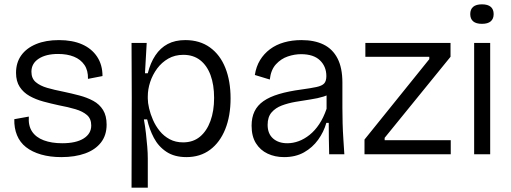

<svg xmlns="http://www.w3.org/2000/svg" viewBox="-20 -712 2356 886"><path d="M263 13Q211 13 169.5 1Q128 -11 100 -33Q72 -55 58.5 -88Q45 -121 46 -162L113 -174Q110 -132 128 -105Q146 -78 182 -64.5Q218 -51 267 -51Q331 -51 366 -73Q401 -95 401 -133Q401 -164 381.5 -181Q362 -198 328.5 -208Q295 -218 252 -226Q215 -234 180 -243.5Q145 -253 116.5 -269Q88 -285 71 -311Q54 -337 54 -376Q54 -423 78 -456.5Q102 -490 146.5 -508.5Q191 -527 252 -527Q314 -527 358.5 -507.5Q403 -488 428 -450.5Q453 -413 453 -361L386 -348Q387 -387 369.5 -412.5Q352 -438 321 -450.5Q290 -463 248 -463Q192 -463 158.5 -441Q125 -419 125 -381Q125 -350 145 -333Q165 -316 198 -306.5Q231 -297 272 -289Q310 -281 346 -271.5Q382 -262 410.5 -246.5Q439 -231 455.5 -204.5Q472 -178 472 -137Q472 -88 446 -54.5Q420 -21 373 -4Q326 13 263 13Z M587 154 588 -262 587 -514H657L649 -374H662Q674 -422 697 -456.5Q720 -491 754 -509Q788 -527 835 -527Q902 -527 949 -493Q996 -459 1020 -398.5Q1044 -338 1044 -258Q1044 -177 1019.5 -116Q995 -55 949.5 -21Q904 13 840 13Q785 13 748 -11.5Q711 -36 690 -76Q669 -116 659 -161H644Q650 -128 653.5 -96.5Q657 -65 659.5 -35.5Q662 -6 662 20V154ZM825 -55Q871 -55 902.5 -81Q934 -107 951 -153.5Q968 -200 968 -260Q968 -321 951.5 -365.5Q935 -410 903.5 -434.5Q872 -459 826 -459Q787 -459 756.5 -441.5Q726 -424 705 -395.5Q684 -367 673 -333.5Q662 -300 662 -267V-257Q662 -238 668 -212Q674 -186 686 -158.5Q698 -131 717 -107.5Q736 -84 763 -69.5Q790 -55 825 -55Z M1291 13Q1249 13 1215 -3Q1181 -19 1161 -51Q1141 -83 1141 -132Q1141 -170 1154.5 -198Q1168 -226 1196 -245.5Q1224 -265 1267.5 -278Q1311 -291 1371 -299Q1415 -305 1440.5 -310.5Q1466 -316 1476 -327Q1486 -338 1486 -361Q1486 -405 1456.5 -433.5Q1427 -462 1369 -462Q1339 -462 1308 -451.5Q1277 -441 1253.5 -415.5Q1230 -390 1225 -345L1156 -366Q1162 -405 1180 -434.5Q1198 -464 1226 -485Q1254 -506 1291 -516.5Q1328 -527 1371 -527Q1431 -527 1473 -506.5Q1515 -486 1537.5 -442.5Q1560 -399 1560 -331V-215Q1560 -182 1561 -144.5Q1562 -107 1564.5 -70Q1567 -33 1569 0H1499Q1498 -38 1497.5 -73.5Q1497 -109 1497 -145H1486Q1474 -103 1448 -67Q1422 -31 1383 -9Q1344 13 1291 13ZM1306 -51Q1332 -51 1358 -60.5Q1384 -70 1408.5 -89.5Q1433 -109 1453 -139Q1473 -169 1487 -210V-293L1515 -292Q1501 -275 1473.5 -266.5Q1446 -258 1412 -253Q1378 -248 1343.5 -242Q1309 -236 1280 -225Q1251 -214 1233 -193Q1215 -172 1215 -136Q1215 -95 1240 -73Q1265 -51 1306 -51Z M1662 0V-68L1961 -439V-450H1666V-514H2059V-450L1755 -76V-65H2060V0Z M2168 0V-514H2242V0ZM2204 -602Q2177 -602 2163.5 -613.5Q2150 -625 2150 -647Q2150 -669 2163.5 -680.5Q2177 -692 2204 -692Q2231 -692 2244.5 -680.5Q2258 -669 2258 -647Q2258 -625 2244.5 -613.5Q2231 -602 2204 -602Z"/></svg>

Font: Bricolage Grotesque 36pt Light
Style: Regular
Weight: 300
Designer: Mathieu Triay
Foundry: Atelier Triay
Version: Version 1.001;gftools[0.9.33.dev8+g029e19f]